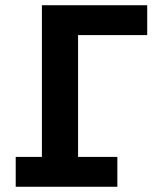

<svg xmlns="http://www.w3.org/2000/svg" viewBox="-20 -713 600 733"><path d="M40 0V-114H140V-693H542V-579H278V-114H428V0Z"/></svg>

Font: Ubuntu Sans Mono
Style: Regular
Weight: 400
Monospace: yes
Designer: Dalton Maag Ltd
Foundry: Dalton Maag Ltd
Version: Version 1.006